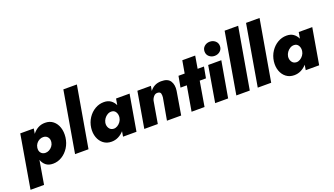

<svg xmlns="http://www.w3.org/2000/svg" viewBox="-94 -1434 4014 2309"><g transform="rotate(-20 1912.5 -280.0)"><path d="M417 -231Q413 -204 396 -182Q379 -160 355 -147.5Q331 -135 305 -136Q269 -138 249.5 -163.5Q230 -189 236 -229Q240 -257 256.5 -279Q273 -301 297 -313Q321 -325 345 -324Q383 -323 403 -296.5Q423 -270 417 -231ZM597 -230Q605 -299 586.5 -355Q568 -411 526.5 -444.5Q485 -478 424 -478Q373 -478 333 -455.5Q293 -433 264 -395L275 -460H102L-14 220H159L210 -82Q225 -38 259 -10Q293 18 350 18Q411 18 464 -14.5Q517 -47 552.5 -103Q588 -159 597 -230Z M770 -780 636 0H808L943 -780Z M1107 -230Q1112 -257 1128.5 -280.5Q1145 -304 1169.5 -318.5Q1194 -333 1221 -332Q1258 -331 1276 -300Q1294 -269 1288 -230Q1284 -202 1267 -178.5Q1250 -155 1226.5 -141Q1203 -127 1178 -128Q1139 -130 1120 -161Q1101 -192 1107 -230ZM926 -230Q918 -164 937.5 -109.5Q957 -55 999.5 -22.5Q1042 10 1102 10Q1149 10 1189.5 -10.5Q1230 -31 1261 -66L1250 0H1422L1501 -460H1328L1314 -380Q1295 -421 1260.5 -445.5Q1226 -470 1173 -470Q1113 -470 1060 -439Q1007 -408 971 -353.5Q935 -299 926 -230Z M1862 -280 1812 0H1994L2044 -298Q2055 -373 2023.5 -422Q1992 -471 1906 -470Q1857 -469 1821.5 -449.5Q1786 -430 1763 -398L1774 -460H1601L1522 0H1695L1743 -281Q1750 -310 1771 -333.5Q1792 -357 1823 -354Q1854 -351 1859.5 -329Q1865 -307 1862 -280Z M2234 -620 2206 -460H2127L2101 -318H2182L2127 0H2293L2347 -318H2427L2453 -460H2372L2399 -620Z M2507 -460 2429 0H2595L2675 -460ZM2521 -626Q2521 -586 2550 -561Q2579 -536 2619 -536Q2660 -536 2689 -561Q2718 -586 2718 -626Q2718 -667 2689 -692Q2660 -717 2619 -717Q2579 -717 2550 -692Q2521 -667 2521 -626Z M2834 -780 2700 0H2872L3007 -780Z M3108 -780 2974 0H3146L3281 -780Z M3445 -230Q3450 -257 3466.5 -280.5Q3483 -304 3507.5 -318.5Q3532 -333 3559 -332Q3596 -331 3614 -300Q3632 -269 3626 -230Q3622 -202 3605 -178.5Q3588 -155 3564.5 -141Q3541 -127 3516 -128Q3477 -130 3458 -161Q3439 -192 3445 -230ZM3264 -230Q3256 -164 3275.5 -109.5Q3295 -55 3337.5 -22.5Q3380 10 3440 10Q3487 10 3527.5 -10.5Q3568 -31 3599 -66L3588 0H3760L3839 -460H3666L3652 -380Q3633 -421 3598.5 -445.5Q3564 -470 3511 -470Q3451 -470 3398 -439Q3345 -408 3309 -353.5Q3273 -299 3264 -230Z"/></g></svg>

Font: Jost* 800 Heavy Italic
Style: Italic
Weight: 800
Italic angle: -10°
Version: Version 3.200; ttfautohint (v0.97) -l 8 -r 50 -G 200 -x 14 -